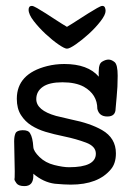

<svg xmlns="http://www.w3.org/2000/svg" viewBox="-20 -605 424 651"><path d="M327 -585Q333 -585 335.5 -580Q338 -575 338 -568Q338 -555 321 -533Q304 -511 281.5 -490.5Q259 -470 237.5 -455Q216 -440 207 -440Q199 -440 178 -454.5Q157 -469 134.5 -490Q112 -511 94.5 -533.5Q77 -556 77 -572Q77 -585 88 -585Q93 -585 106 -577.5Q119 -570 135.5 -559.5Q152 -549 171 -536.5Q190 -524 207 -514Q224 -524 243 -536.5Q262 -549 279 -559.5Q296 -570 309 -577.5Q322 -585 327 -585ZM77 -440ZM214 -38Q305 -38 305 -84Q305 -109 271.5 -121.5Q238 -134 199.5 -142Q161 -150 134.5 -158Q108 -166 86.5 -179.5Q65 -193 51 -215Q37 -237 37 -270Q37 -355 140 -381Q168 -388 198 -388Q278 -388 315 -345Q314 -359 315 -367Q315 -389 326.5 -396Q338 -403 348 -403Q358 -403 368.5 -394.5Q379 -386 379 -348Q379 -310 375.5 -276Q372 -242 372 -237Q372 -210 344 -210Q316 -210 310 -236Q310 -285 264 -311Q236 -326 191.5 -326Q147 -326 125 -310.5Q103 -295 103 -269Q103 -231 170 -212Q190 -207 221 -200Q286 -187 326 -164Q373 -137 373 -85Q373 -51 356 -31Q313 21 220 21Q199 21 166 18Q127 13 93 -16Q93 -16 93 -9Q93 26 63 26Q43 26 36 16.5Q29 7 29 3Q30 3 30 -24Q29 -50 28 -126Q28 -143 32.5 -153Q37 -163 56.5 -163.5Q76 -164 82 -153Q91 -139 93 -106Q94 -92 114 -72.5Q134 -53 164 -45.5Q194 -38 214 -38Z"/></svg>

Font: Scratch Savers
Style: Book
Weight: 400
Designer: Pablo Impallari, Rodrigo Fuenzalida, Brenda Gallo
Foundry: Pablo Impallari, Rodrigo Fuenzalida, Brenda Gallo
Version: Version 4.0b1